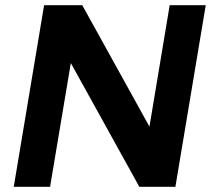

<svg xmlns="http://www.w3.org/2000/svg" viewBox="-20 -720 813 740"><path d="M150 -700H297L556 -232L634 -700H773L656 0H517L253 -477L173 0H33Z"/></svg>

Font: Oak Sans
Style: Bold Italic
Weight: 700
Italic angle: -9.5°
Foundry: Erik Kennedy, Walven
Version: Version 1.000